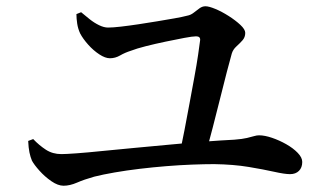

<svg xmlns="http://www.w3.org/2000/svg" viewBox="-20 -671 1040 613"><path d="M553 -180Q561 -214 569 -255.5Q577 -297 585 -340.5Q593 -384 600.5 -424.5Q608 -465 612.5 -496Q617 -527 619 -543Q620 -555 606 -555Q595 -555 568.5 -550Q542 -545 508.5 -538Q475 -531 445.5 -523.5Q416 -516 398 -509Q379 -503 363.5 -494Q348 -485 331 -485Q316 -485 297 -497.5Q278 -510 261.5 -528.5Q245 -547 236 -564Q229 -579 226.5 -595.5Q224 -612 224 -626L239 -632Q252 -621 266.5 -609.5Q281 -598 296.5 -590.5Q312 -583 325 -583Q340 -583 366 -586Q392 -589 422 -593.5Q452 -598 482 -603Q512 -608 537.5 -612.5Q563 -617 578 -621Q589 -623 598.5 -630.5Q608 -638 617 -644.5Q626 -651 636 -651Q647 -651 667.5 -642.5Q688 -634 710 -620Q732 -606 747.5 -591.5Q763 -577 763 -566Q763 -552 754 -542Q745 -532 734.5 -522.5Q724 -513 720 -500Q714 -479 704 -440.5Q694 -402 682.5 -355.5Q671 -309 659 -263Q647 -217 637 -182ZM183 -78Q165 -78 144 -92.5Q123 -107 106 -126Q89 -145 82 -158Q77 -170 74 -184.5Q71 -199 70 -221L86 -227Q105 -207 126.5 -193Q148 -179 176 -179Q190 -179 224.5 -181.5Q259 -184 307.5 -189Q356 -194 411.5 -199Q467 -204 524.5 -209.5Q582 -215 634.5 -219Q687 -223 728 -225Q754 -227 768.5 -230.5Q783 -234 791.5 -236.5Q800 -239 807 -239Q825 -239 848.5 -231Q872 -223 894 -210.5Q916 -198 930.5 -183Q945 -168 945 -154Q945 -136 934.5 -125.5Q924 -115 906 -115Q889 -115 855.5 -122.5Q822 -130 774 -138Q726 -146 664 -147Q634 -147 594 -145.5Q554 -144 511 -140.5Q468 -137 426 -132Q384 -127 346.5 -120.5Q309 -114 281 -107Q249 -98 226 -88Q203 -78 183 -78Z"/></svg>

Font: Noto Serif HK ExtraLight SemiBold
Style: Regular
Weight: 600
Version: Version 2.002-H1;hotconv 1.1.0;makeotfexe 2.6.0